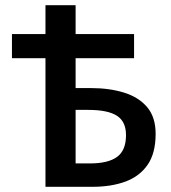

<svg xmlns="http://www.w3.org/2000/svg" viewBox="-20 -719 659 739"><path d="M155 0V-699H271V-380H330Q401 -380 457.5 -362.5Q514 -345 546.5 -306.5Q579 -268 579 -204Q579 -129 548 -84.5Q517 -40 462.5 -20Q408 0 336 0ZM271 -90H326Q396 -90 430.5 -115Q465 -140 465 -199Q465 -251 430 -273.5Q395 -296 320 -296H271ZM26 -495V-588H496V-495Z"/></svg>

Font: Source Sans 3 SemiBold
Style: Regular
Weight: 600
Designer: Paul D. Hunt
Foundry: Adobe
Version: Version 3.046;hotconv 1.0.118;makeotfexe 2.5.65603